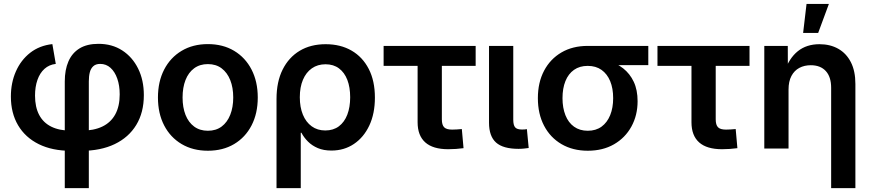

<svg xmlns="http://www.w3.org/2000/svg" viewBox="-20 -766 4491 990"><path d="M314 204.1V-346.2Q314 -405.8 332.8 -449.2Q351.6 -492.7 390.1 -516.4Q428.7 -540 487.8 -540Q557.6 -540 610.1 -506.1Q662.6 -472.2 692.1 -412.6Q721.7 -353 721.7 -275.4Q721.7 -186 682.6 -121.8Q643.6 -57.6 571.3 -22.9Q499 11.7 399.9 11.7H346.7Q249.5 11.7 179.9 -22.7Q110.4 -57.1 73.2 -120.1Q36.1 -183.1 36.1 -268.1Q36.1 -339.4 62 -397.9Q87.9 -456.5 135.7 -493.9Q183.6 -531.2 250 -538.6L267.6 -436.5Q233.4 -432.6 209.5 -411.1Q185.5 -389.6 173.1 -354Q160.6 -318.4 160.6 -272.9Q160.6 -213.9 181.9 -173.6Q203.1 -133.3 244.6 -112.8Q286.1 -92.3 346.7 -92.3H399.9Q463.4 -92.3 507.3 -113.3Q551.3 -134.3 574.2 -176Q597.2 -217.8 597.2 -279.3Q597.2 -325.2 584.7 -360.6Q572.3 -396 549.8 -416.3Q527.3 -436.5 496.6 -436.5Q474.1 -436.5 461.2 -424.8Q448.2 -413.1 443.1 -393.1Q438 -373 438 -346.7V204.1Z M1051.8 11.2Q974.6 11.2 916.5 -23.2Q858.4 -57.6 826.4 -119.4Q794.4 -181.2 794.4 -263.2Q794.4 -345.2 826.4 -407.2Q858.4 -469.2 916.5 -503.9Q974.6 -538.6 1051.8 -538.6Q1129.4 -538.6 1187.3 -503.9Q1245.1 -469.2 1277.1 -407.2Q1309.1 -345.2 1309.1 -263.2Q1309.1 -181.2 1277.1 -119.4Q1245.1 -57.6 1187.3 -23.2Q1129.4 11.2 1051.8 11.2ZM1051.8 -91.8Q1093.8 -91.8 1122.8 -113.5Q1151.9 -135.3 1167.2 -174.1Q1182.6 -212.9 1182.6 -263.2Q1182.6 -314.5 1167.2 -353Q1151.9 -391.6 1122.8 -413.6Q1093.8 -435.5 1051.8 -435.5Q1010.3 -435.5 981 -413.8Q951.7 -392.1 936.5 -353.3Q921.4 -314.5 921.4 -263.2Q921.4 -212.4 936.5 -173.8Q951.7 -135.3 981 -113.5Q1010.3 -91.8 1051.8 -91.8Z M1405.8 204.1V-255.9Q1405.8 -344.2 1437.3 -407.2Q1468.8 -470.2 1525.4 -504.2Q1582 -538.1 1659.2 -538.1Q1735.8 -538.1 1792.7 -505.1Q1849.6 -472.2 1881.3 -410.6Q1913.1 -349.1 1913.1 -262.7Q1913.1 -180.2 1884.3 -118.9Q1855.5 -57.6 1804.9 -23.7Q1754.4 10.3 1689 10.3Q1648.4 10.3 1618.7 -2.4Q1588.9 -15.1 1568.1 -35.9Q1547.4 -56.6 1534.2 -81.5H1530.8V204.1ZM1657.2 -93.3Q1698.7 -93.3 1727.3 -114.7Q1755.9 -136.2 1770.8 -174.8Q1785.6 -213.4 1785.6 -264.6Q1785.6 -315.9 1771 -354Q1756.3 -392.1 1728 -413.3Q1699.7 -434.6 1658.7 -434.6Q1617.7 -434.6 1587.9 -413.6Q1558.1 -392.6 1542 -354.5Q1525.9 -316.4 1525.9 -264.6Q1525.9 -213.4 1541.7 -174.8Q1557.6 -136.2 1587.2 -114.7Q1616.7 -93.3 1657.2 -93.3Z M2291 3.4Q2212.4 3.4 2172.9 -31.7Q2133.3 -66.9 2133.3 -135.7V-426.3H1958V-529.3H2432.6V-426.3H2258.3V-150.4Q2258.3 -122.1 2270 -109.9Q2281.7 -97.7 2311.5 -97.7Q2322.8 -97.7 2336.4 -98.6Q2350.1 -99.6 2361.3 -100.6L2370.1 -2Q2351.1 0.5 2331.1 2Q2311 3.4 2291 3.4Z M2653.8 1.5Q2574.2 1.5 2537.8 -31Q2501.5 -63.5 2501.5 -133.3V-529.3H2626.5V-148.9Q2626.5 -120.6 2636.2 -109.4Q2646 -98.1 2671.4 -98.1Q2679.2 -98.1 2685.5 -98.6Q2691.9 -99.1 2696.8 -100.1L2706.1 -2.9Q2695.8 -1.5 2682.4 0Q2668.9 1.5 2653.8 1.5Z M3010.7 11.2Q2933.6 11.2 2875.5 -22.7Q2817.4 -56.6 2785.4 -117.7Q2753.4 -178.7 2753.4 -259.8Q2753.4 -340.8 2785.4 -401.4Q2817.4 -461.9 2875 -495.6Q2932.6 -529.3 3010.3 -529.3H3322.8V-430.2H3102.1L3010.3 -426.3Q2968.8 -426.3 2939.7 -405.8Q2910.6 -385.3 2895.5 -347.9Q2880.4 -310.5 2880.4 -259.8Q2880.4 -210 2895.5 -171.9Q2910.6 -133.8 2939.9 -112.8Q2969.2 -91.8 3010.7 -91.8Q3052.7 -91.8 3081.8 -113Q3110.8 -134.3 3126.2 -172.1Q3141.6 -210 3141.6 -259.8Q3141.6 -310.5 3126.2 -347.7Q3110.8 -384.8 3081.8 -405.5Q3052.7 -426.3 3010.7 -426.3V-467.3Q3064.9 -467.3 3111.6 -454.1Q3158.2 -440.9 3193.1 -413.6Q3228 -386.2 3247.8 -344.2Q3267.6 -302.2 3267.6 -244.1Q3267.6 -171.4 3235.6 -113.3Q3203.6 -55.2 3146 -22Q3088.4 11.2 3010.7 11.2Z M3703.1 3.4Q3624.5 3.4 3585 -31.7Q3545.4 -66.9 3545.4 -135.7V-426.3H3370.1V-529.3H3844.7V-426.3H3670.4V-150.4Q3670.4 -122.1 3682.1 -109.9Q3693.8 -97.7 3723.6 -97.7Q3734.9 -97.7 3748.5 -98.6Q3762.2 -99.6 3773.4 -100.6L3782.2 -2Q3763.2 0.5 3743.2 2Q3723.1 3.4 3703.1 3.4Z M4045.9 -304.2V0H3920.9V-529.3H4042L4042.5 -396H4024.9Q4048.8 -465.8 4093.8 -502Q4138.7 -538.1 4205.6 -538.1Q4260.7 -538.1 4302.5 -514.4Q4344.2 -490.7 4367.4 -445.1Q4390.6 -399.4 4390.6 -333V204.1H4265.6V-313.5Q4265.6 -369.6 4238 -399.7Q4210.4 -429.7 4160.6 -429.7Q4127.4 -429.7 4101.6 -416Q4075.7 -402.3 4060.8 -374.3Q4045.9 -346.2 4045.9 -304.2ZM4121.1 -596.2 4138.7 -745.6H4253.9L4198.7 -596.2Z"/></svg>

Font: Inter 24pt SemiBold
Style: Regular
Weight: 600
Designer: Rasmus Andersson
Foundry: rsms
Version: Version 4.001;git-66647c0bb